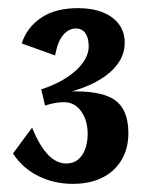

<svg xmlns="http://www.w3.org/2000/svg" viewBox="-20 -814 373 472"><path d="M158.9 -362Q112.5 -362 73.5 -381.6Q34.6 -401.3 11.9 -436.7L58.9 -500.2Q77.6 -454.5 98.5 -433.2Q119.4 -412 142.8 -412Q159.3 -412 171 -421Q182.7 -430.1 189.1 -446.6Q195.5 -463.2 195.5 -484.6Q195.5 -518.2 179.5 -540.5Q163.4 -562.8 137.3 -562.8Q126.6 -562.8 116.5 -561.1Q106.3 -559.5 90.8 -554.5L81.3 -594.3Q116.7 -605.8 143 -622.7Q169.2 -639.6 183.6 -659.6Q198 -679.6 198 -700.1Q198 -720.9 189.8 -732.5Q181.6 -744 166.2 -744Q149.4 -744 135.7 -728.4Q122 -712.8 115.4 -677.8L33.3 -707.2Q46.6 -747.4 81.7 -770.7Q116.8 -794 171.7 -794Q207.4 -794 233.1 -783.5Q258.8 -773 272.7 -754Q286.6 -735 286.6 -708.7Q286.6 -667.1 248.9 -635Q211.3 -602.9 143.3 -585.7L141.6 -588.9Q225.7 -592.7 260.6 -569.2Q295.6 -545.8 295.6 -486.8Q295.6 -448.8 278.7 -420.6Q261.8 -392.3 231.2 -377.1Q200.7 -362 158.9 -362Z"/></svg>

Font: Sutasoma
Style: Regular
Weight: 400
Designer: Izhar Fathurrohim, Akbar Rohmanto, Arusyal Khofiqoini
Foundry: Kiwari Kolektiv
Version: Version 1.102